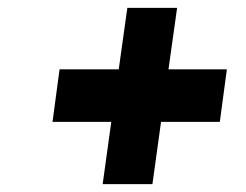

<svg xmlns="http://www.w3.org/2000/svg" viewBox="-20 -543 629 490"><path d="M305 -523 283 -366H132L114 -232H264L242 -73H369L391 -232H541L559 -366H410L432 -523Z"/></svg>

Font: Unageo
Style: Bold-Italic
Weight: 700
Designer: Richard Sepsi
Foundry: Richard Sepsi
Version: Version 2.000